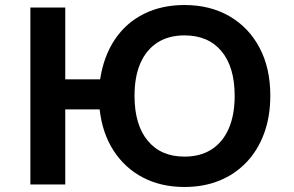

<svg xmlns="http://www.w3.org/2000/svg" viewBox="-20 -735 1172 765"><path d="M715 10Q622 10 550 -27.5Q478 -65 433 -134Q388 -203 377 -299H240V0H101V-705H240V-419H379Q393 -511 437.5 -577.5Q482 -644 553 -679.5Q624 -715 715 -715Q817 -715 894 -670.5Q971 -626 1014 -545Q1057 -464 1057 -354Q1057 -271 1032.5 -204Q1008 -137 962.5 -89Q917 -41 854.5 -15.5Q792 10 715 10ZM715 -111Q779 -111 823.5 -140Q868 -169 891.5 -223Q915 -277 915 -353Q915 -468 862.5 -531Q810 -594 715 -594Q652 -594 607.5 -565.5Q563 -537 539.5 -483.5Q516 -430 516 -353Q516 -238 568.5 -174.5Q621 -111 715 -111Z"/></svg>

Font: Nunito Sans 6pt
Style: Bold
Weight: 700
Version: Version 3.101;gftools[0.9.27]